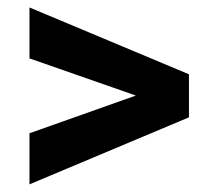

<svg xmlns="http://www.w3.org/2000/svg" viewBox="-20 -558 557 512"><path d="M342.3 -303.2 58.6 -402.3V-538.1L483.9 -359.9V-245.1L58.6 -66.4V-202.6Z"/></svg>

Font: MAUL Bold
Style: Bold
Weight: 700
Designer: MAUL
Version: Version 1.0; 2020; ttfautohint (v1.8.3)